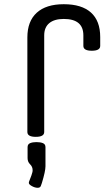

<svg xmlns="http://www.w3.org/2000/svg" viewBox="-20 -635 516 912"><path d="M376 -417V-467Q376 -545 283 -545Q238 -545 214 -525Q190 -505 190 -467V-8Q190 15 150 15Q110 15 110 -8V-457Q110 -534 154.5 -574.5Q199 -615 283 -615Q368 -615 412 -575.5Q456 -536 456 -459V-417Q456 -394 416 -394Q376 -394 376 -417ZM159 257Q146 257 131.5 249Q117 241 117 234Q117 230 119 225L129 199Q131 192 133 186Q135 180 135 174Q135 157 123 145.5Q111 134 111 116V64Q111 50 123 45Q135 40 153 40Q172 40 184 45Q196 50 196 64V155Q196 178 179 234L174 248Q171 257 159 257Z"/></svg>

Font: Offside
Style: Regular
Weight: 400
Designer: Eduardo Rodriguez Tunni
Foundry: Eduardo Rodriguez Tunni
Version: Version 1.002; ttfautohint (v1.8.4.7-5d5b);gftools[0.9.23]